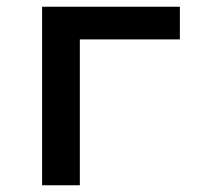

<svg xmlns="http://www.w3.org/2000/svg" viewBox="-20 -550 616 570"><path d="M105 0H217V-433H514V-530H105Z"/></svg>

Font: Iosevka Sparkle Semibold
Style: Regular
Weight: 600
Designer: Belleve Invis
Foundry: Belleve Invis
Version: Version 4.5.0; ttfautohint (v1.8.3)